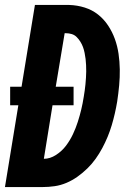

<svg xmlns="http://www.w3.org/2000/svg" viewBox="-20 -755 540 775"><path d="M0 0 54 -330H21V-405H67L121 -735H259Q292 -734 322 -724.5Q352 -715 375.5 -696.5Q399 -678 416 -652.5Q433 -627 443.5 -598Q454 -569 458.5 -538Q463 -507 463.5 -475Q464 -443 461 -410.5Q458 -378 453 -345Q449 -321 443.5 -297Q438 -273 431 -249.5Q424 -226 414.5 -203Q405 -180 393 -157.5Q381 -135 366 -114Q351 -93 332.5 -75Q314 -57 293 -42Q272 -27 248.5 -17Q225 -7 200.5 -3.5Q176 0 153 0ZM157 -114Q182 -114 206 -129.5Q230 -145 246.5 -167Q263 -189 274.5 -213.5Q286 -238 294 -263Q302 -288 308 -313Q314 -338 318 -364Q320 -377 322 -390Q324 -403 325 -415.5Q326 -428 327 -441Q328 -454 328 -466.5Q328 -479 327.5 -492Q327 -505 325.5 -517Q324 -529 321.5 -541.5Q319 -554 315 -565Q311 -576 304.5 -586.5Q298 -597 289.5 -605.5Q281 -614 269.5 -617.5Q258 -621 245 -621H241L205 -405H277V-330H192Z"/></svg>

Font: Iosevka SS04 Heavy Oblique
Style: Regular
Weight: 900
Italic angle: -9°
Monospace: yes
Designer: Belleve Invis
Foundry: Belleve Invis
Version: Version 19.0.0; ttfautohint (v1.8.4)